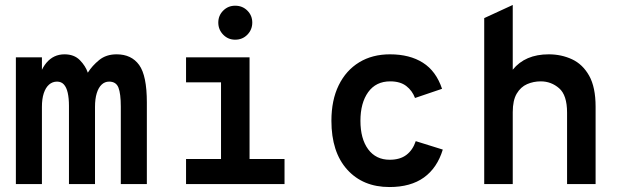

<svg xmlns="http://www.w3.org/2000/svg" viewBox="-20 -742 2504 774"><path d="M44 0V-511H149V-385L131 -395Q138.5 -455 167.2 -489Q196 -523 240 -523Q279 -523 302 -499.5Q325 -476 334 -449Q351.5 -477 379.8 -500Q408 -523 450 -523Q510 -523 541 -480Q572 -437 572 -329V0H467V-312Q467 -364.5 457.5 -388.8Q448 -413 420 -413Q402.5 -413 389.8 -401Q377 -389 370 -366.2Q363 -343.5 363 -311V0H258V-315Q258 -346 253 -368Q248 -390 237.5 -401.5Q227 -413 210 -413Q191.5 -413 177.8 -401Q164 -389 156.5 -366.2Q149 -343.5 149 -311V0Z M871 0V-511H986V0ZM730 0V-101H1127V0ZM730 -410V-511H946V-410ZM928 -582Q899.5 -582 879.8 -602.2Q860 -622.5 860 -651Q860 -679.5 879.8 -699.2Q899.5 -719 928 -719Q957.5 -719 977.2 -699.2Q997 -679.5 997 -651Q997 -622.5 977.2 -602.2Q957.5 -582 928 -582Z M1550 12Q1443 12 1379.5 -58.5Q1316 -129 1316 -255Q1316 -338.5 1345.5 -398.5Q1375 -458.5 1428 -490.8Q1481 -523 1552 -523Q1631.5 -523 1684.8 -489.2Q1738 -455.5 1762 -384L1653 -347Q1642 -376.5 1617.8 -395.2Q1593.5 -414 1553 -414Q1495.5 -414 1464.2 -370.5Q1433 -327 1433 -255Q1433 -182.5 1464.2 -140.2Q1495.5 -98 1551 -98Q1592.5 -98 1618.2 -117.5Q1644 -137 1656 -173L1765 -139Q1742.5 -65 1689 -26.5Q1635.5 12 1550 12Z M1932 0V-669L2047 -722V-461Q2097 -523 2192 -523Q2243 -523 2286 -503Q2329 -483 2355 -436.8Q2381 -390.5 2381 -312V0H2266V-288Q2266 -358.5 2234 -386.2Q2202 -414 2160 -414Q2130.5 -414 2104.8 -402.8Q2079 -391.5 2063 -364.5Q2047 -337.5 2047 -290V0Z"/></svg>

Font: Overpass Mono
Style: Bold
Weight: 700
Monospace: yes
Designer: Delve Withrington, Dave Bailey
Foundry: Delve Fonts LLC
Version: Version 4.000